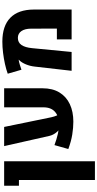

<svg xmlns="http://www.w3.org/2000/svg" viewBox="393 -1037 847 1673"><g transform="rotate(-90 816.5 -200.5)"><path d="M84.5 203.1V-459H34.7V-587.9H247.6V203.1Z M592.8 15.1Q540 15.1 480.5 5.6Q420.9 -3.9 354.5 -28.8L388.7 -149.4Q441.4 -129.9 486.1 -119.9Q530.8 -109.9 567.9 -109.4Q637.2 -109.4 677.5 -143.8Q717.8 -178.2 717.8 -245.6V-587.9H883.8V-253.9Q883.8 -166 847.2 -106Q810.5 -45.9 745.1 -15.4Q679.7 15.1 592.8 15.1ZM379.9 -587.9H546.9L631.3 -176.8Q637.2 -150.4 647 -127.9Q656.7 -105.5 677.2 -88.9L553.2 -89.4Q527.8 -100.1 502.4 -129.2Q477.1 -158.2 468.8 -193.8Z M1036.1 0 1072.8 -321.8Q1077.1 -361.3 1091.8 -397.2Q1106.4 -433.1 1126 -453.6Q1127.4 -455.1 1129.2 -456.8Q1130.9 -458.5 1131.8 -459V-461.4Q1112.8 -458.5 1087.2 -450.9Q1061.5 -443.4 1045.4 -437L1010.7 -556.6Q1048.3 -570.3 1095.7 -580.8Q1143.1 -591.3 1193.6 -597.4Q1244.1 -603.5 1290.5 -603.5Q1427.2 -603.5 1498.3 -533.9Q1569.3 -464.4 1569.8 -329.6V0H1309.6V-128.4H1403.8L1403.3 -352.1Q1403.3 -406.7 1382.1 -437.5Q1360.8 -468.3 1322.8 -468.3Q1282.2 -468.3 1260.7 -436.5Q1239.3 -404.8 1233.4 -344.2L1200.2 0Z"/></g></svg>

Font: Heebo ExtraBold
Style: Regular
Weight: 800
Designer: Oded Ezer
Foundry: Ezer Type House
Version: Version 3.100